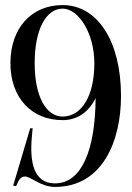

<svg xmlns="http://www.w3.org/2000/svg" viewBox="-20 -728 518 756"><path d="M226.5 -708C103 -708 21 -616.5 21 -479C21 -344.5 103 -255 226.5 -255C284.9 -255 329.8 -287.1 356.5 -341.7C355.1 -138.4 302.1 -6 196.5 -6C111.5 -6 96.5 -91 105.5 -190L108.5 -223H98.9L31.9 3L43.5 5C53.5 -21 62.5 -33 78.5 -33C101.5 -33 140.5 8 196.5 8C384.5 8 456.5 -174 456.5 -350C456.5 -565 364.5 -708 226.5 -708ZM226.5 -269C160.5 -269.5 116.5 -350 116.5 -479C116.5 -611 160.5 -693.5 226.5 -694H229C291 -691.5 351.5 -595.5 351.5 -479C351.5 -350 301.5 -269.5 226.5 -269Z"/></svg>

Font: Picaflor 36 pt
Style: Regular
Weight: 400
Designer: Ariel Martín Pérez
Foundry: Tunera Type Foundry
Version: Version 1.000;hotconv 1.0.109;makeotfexe 2.5.65596